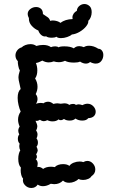

<svg xmlns="http://www.w3.org/2000/svg" viewBox="-20 -937 599 957"><path d="M424 -709Q447 -709 470 -694Q481 -694 488 -685Q495 -676 495 -663Q495 -646 485 -633Q475 -620 457 -620Q444 -620 429 -628Q421 -620 408 -620Q394 -620 379 -630Q369 -625 349 -625Q320 -625 304 -634Q289 -627 273 -627Q260 -627 248 -631Q235 -626 223 -626Q207 -626 191 -635Q173 -625 159 -623Q166 -606 166 -586Q166 -561 155 -546Q167 -527 167 -504Q167 -486 158 -468Q167 -458 167 -443Q167 -433 160 -419Q169 -424 182 -424Q192 -424 196 -422Q207 -430 220 -430Q233 -430 246 -419Q258 -422 266 -422Q271 -422 283 -420Q295 -422 300 -422Q317 -422 325 -414Q333 -419 343 -419Q355 -419 358 -414Q367 -417 372 -417Q379 -417 391 -413Q404 -420 416 -420Q433 -420 445 -407.5Q457 -395 457 -380Q457 -367 448 -358Q439 -349 420 -348Q411 -336 390 -336Q371 -336 356 -346Q346 -336 327 -336Q310 -336 299 -344Q291 -338 282 -338Q276 -338 272 -342Q261 -332 242 -332Q228 -332 216 -338Q206 -333 199 -333Q189 -333 179 -340Q172 -336 168 -335Q164 -334 157 -335Q166 -317 166 -307Q166 -298 160 -286Q167 -278 167 -266Q167 -257 162 -247Q169 -239 169 -226Q169 -214 162 -206Q168 -194 168 -187Q168 -181 160 -167Q164 -163 164 -156Q164 -147 158 -144Q168 -135 168 -121Q168 -116 166 -104L172 -105Q183 -105 195 -95Q210 -106 234 -106Q243 -106 253 -104Q259 -111 270 -115Q281 -119 294 -119Q315 -119 326 -110Q332 -120 347 -126Q362 -132 377 -132Q388 -132 395 -129Q406 -135 415 -135Q431 -135 443 -122Q455 -109 455 -92Q455 -71 436 -59Q432 -51 420 -45.5Q408 -40 394 -40Q380 -40 372 -45Q364 -37 351 -31.5Q338 -26 325 -26Q305 -26 294 -37Q277 -19 250 -19Q245 -19 233 -21Q213 -9 194 -9Q179 -9 168 -17Q157 0 136 0Q118 0 104.5 -14Q91 -28 95 -47Q89 -53 86 -65Q83 -77 83 -89Q83 -98 84 -102Q71 -115 71 -146Q71 -159 74 -170.5Q77 -182 81 -187Q76 -197 76 -208Q76 -213 78 -221Q69 -230 69 -245Q69 -259 76 -267Q71 -277 71 -285Q71 -296 78 -306Q70 -324 70 -341Q70 -362 83 -381Q77 -394 72.5 -413Q68 -432 68 -449Q68 -481 83 -493Q78 -515 78 -516Q72 -540 72 -550Q72 -565 79 -586Q74 -593 71 -609Q68 -625 69 -632Q57 -644 57 -661Q57 -674 65.5 -685.5Q74 -697 88 -701Q95 -708 107 -712.5Q119 -717 132 -717Q149 -717 161 -708Q178 -713 195 -713Q219 -713 234 -702Q243 -706 255 -706Q266 -706 272 -701Q278 -706 301 -706Q331 -706 348 -696Q359 -707 375 -707Q385 -707 398 -702Q408 -709 424 -709ZM124 -847Q118 -858 118 -867Q118 -882 131 -892Q144 -902 160 -902Q174 -902 184 -893.5Q194 -885 194 -867Q210 -857 218.5 -850.5Q227 -844 230 -833Q238 -835 243 -835Q254 -835 265 -831.5Q276 -828 281 -823Q305 -841 342 -842Q341 -845 341 -850Q341 -860 347 -869Q353 -878 363 -883Q364 -898 375.5 -907.5Q387 -917 401 -917Q416 -917 428 -905Q437 -895 437 -876Q437 -864 432.5 -852Q428 -840 420 -833Q422 -822 410 -806.5Q398 -791 378 -779Q358 -767 338 -765Q331 -758 315 -752.5Q299 -747 284 -747Q268 -747 261 -754Q254 -749 239 -749Q218 -749 210 -756Q198 -753 187 -761.5Q176 -770 171 -785Q153 -792 138 -808.5Q123 -825 124 -847Z"/></svg>

Font: Pangolin
Style: Regular
Weight: 400
Designer: Kevin Burke
Foundry: Google, Inc.
Version: Version 1.101